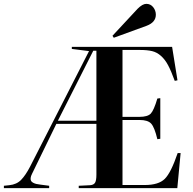

<svg xmlns="http://www.w3.org/2000/svg" viewBox="-23 -972 996 992"><path d="M564.9 -776.9 558.1 -787.1 688 -926.8Q713.4 -952.1 732.9 -952.1Q754.9 -952.1 768.6 -934.8Q782.2 -917.5 782.2 -896Q782.2 -856.9 734.9 -838.9ZM-2.9 0V-12.2L24.9 -15.1Q63.5 -19 86.4 -43Q109.4 -66.9 131.8 -109.9L437 -708L348.1 -719.2V-730H866.2L894 -557.1L879.9 -554.2Q861.3 -605 845.7 -634.5Q830.1 -664.1 809.1 -682.9Q788.1 -701.7 763.2 -707.8Q738.3 -713.9 699.2 -713.9H609.9V-368.2H696.8Q739.7 -368.2 755.9 -385Q772 -401.9 790 -462.9L805.2 -464.8V-254.9L790 -252.9Q775.4 -314 758.3 -333Q741.2 -352.1 698.2 -352.1H609.9V-16.1H725.1Q796.4 -16.1 828.4 -47.9Q860.4 -79.6 895 -181.2H910.2L893.1 0H383.8V-12.2L442.9 -15.1Q461.4 -16.6 468.3 -28.3Q475.1 -40 475.1 -69.8V-332H268.1L142.1 -73.2Q136.2 -61.5 135.3 -52.7Q134.3 -43.9 137.2 -38.1Q140.1 -32.2 147.7 -28.1Q155.3 -23.9 164.1 -21.7Q172.9 -19.5 186 -18.1L231 -12.2V0ZM275.9 -348.1H475.1V-710H459Z"/></svg>

Font: Display Semibold
Style: Regular
Weight: 600
Designer: Latin by Veronika Burian and Jose Scaglione. Greek by Irene Vlachou. Cyrillic by Vera Evstafieva.
Foundry: TypeTogether
Version: Version 3.002